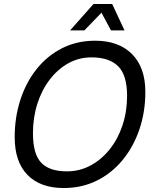

<svg xmlns="http://www.w3.org/2000/svg" viewBox="-20 -931 768 967"><path d="M301 16Q183 16 118.5 -50Q54 -116 54 -240Q54 -341 83 -429.5Q112 -518 165.5 -584.5Q219 -651 293.5 -688.5Q368 -726 459 -726Q578 -726 645 -658.5Q712 -591 712 -468Q712 -367 682 -279Q652 -191 597 -124.5Q542 -58 467 -21Q392 16 301 16ZM317 -68Q381 -68 436 -97.5Q491 -127 532.5 -179Q574 -231 597 -300Q620 -369 620 -448Q620 -553 575 -597.5Q530 -642 441 -642Q377 -642 323.5 -612Q270 -582 230 -529.5Q190 -477 168 -408Q146 -339 146 -260Q146 -155 187.5 -111.5Q229 -68 317 -68ZM333 -778 451 -911H545L607 -778H539L491 -867L405 -778Z"/></svg>

Font: Geist Regular
Style: Italic
Weight: 400
Italic angle: -12°
Designer: Basement.studio, Andrés Briganti, Mateo Zaragoza
Foundry: Basement.studio, Vercel, Andrés Briganti, Guido Ferreyra, Mateo Zaragoza
Version: Version 1.500; ttfautohint (v1.8.4.7-5d5b)